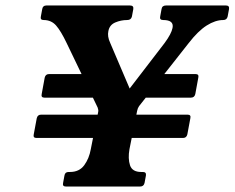

<svg xmlns="http://www.w3.org/2000/svg" viewBox="-20 -680 855 700"><path d="M142 -324Q129 -324 132 -337L143 -397Q146 -410 159 -410H383L442 -329L542 -410H693Q706 -410 703 -397L692 -337Q689 -324 676 -324ZM113 -177Q100 -177 103 -190L114 -249Q117 -262 130 -262H664Q677 -262 674 -249L663 -190Q660 -177 647 -177ZM804 -660Q817 -660 815 -647L810 -620Q807 -607 794 -607Q765 -607 733.5 -587Q702 -567 668 -523L487 -293Q482 -286 480 -276L452 -136Q446 -102 454 -77.5Q462 -53 495 -53H501Q514 -53 512 -40L507 -13Q504 0 491 0H220Q207 0 210 -13L215 -40Q217 -53 230 -53H235Q269 -53 287 -77.5Q305 -102 311 -136L338 -272Q339 -277 338 -280.5Q337 -284 336 -288L223 -523Q202 -567 184.5 -587Q167 -607 139 -607Q126 -607 129 -620L134 -647Q136 -660 149 -660H454Q468 -660 466 -647L461 -620Q458 -607 444 -607Q421 -607 400 -598Q379 -589 375 -566Q373 -557 374.5 -546.5Q376 -536 382 -523L475 -305L411 -303L580 -523Q605 -557 609 -578Q615 -607 575 -607Q561 -607 564 -620L569 -647Q571 -660 585 -660Z"/></svg>

Font: Young Serif Light
Style: Italic
Weight: 300
Italic angle: -10.979°
Designer: Bastien Sozeau
Foundry: NBR — Bastien Sozeau
Version: Version 5.001